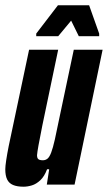

<svg xmlns="http://www.w3.org/2000/svg" viewBox="-20 -698 408 726"><path d="M69 8Q45 8 29.5 1.5Q14 -5 7 -19.5Q0 -34 0 -58Q0 -69 3.5 -92.5Q7 -116 13 -146L90 -510H200L140 -223Q130 -173 125.5 -148Q121 -123 120 -111Q120 -103 122.5 -99Q125 -95 130 -93.5Q135 -92 142 -92Q152 -92 159.5 -98Q167 -104 173.5 -121Q180 -138 187.5 -171Q195 -204 206 -259L259 -510H368L262 0H157L166 -58H158Q148 -31 132.5 -16.5Q117 -2 100.5 3Q84 8 69 8ZM117 -561V-571L199 -678H317L355 -571V-561H278L249 -620L200 -561Z"/></svg>

Font: Saira UltraCondensed ExtraBold
Style: Italic
Weight: 800
Width: 1
Italic angle: -12°
Designer: Hector Gatti with collaboration of the Omnibus-Type team
Foundry: Omnibus-Type
Version: Version 1.101